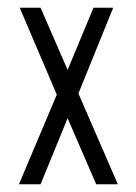

<svg xmlns="http://www.w3.org/2000/svg" viewBox="-20 -477 353 497"><path d="M29 0 127 -232 31 -457H85L155 -296L222 -457H273L183 -235L285 0H229L155 -171L85 0Z"/></svg>

Font: Inconsolata ExtraCondensed Thin
Style: Regular
Weight: 100
Width: 2
Monospace: yes
Designer: Raph Levien, Cyreal, Brenton Simpson
Foundry: Raph Levien, Cyreal, Google
Version: Version 3.100; ttfautohint (v1.8.4.7-5d5b)